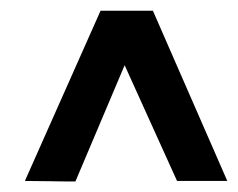

<svg xmlns="http://www.w3.org/2000/svg" viewBox="-20 -646 444 358"><path d="M403.8 -308.6H310.1L212.4 -524.4L120.6 -307.6Q93.8 -307.6 72.8 -308.1Q51.8 -308.6 26.4 -308.6L167.5 -626H265.1Z"/></svg>

Font: Keraleeyam
Style: Regular
Weight: 400
Designer: Hussain K. H.
Foundry: Swathanthra Malayalam Computing(SMC) http://smc.org.in
Version: Version 3.0.0+20221109